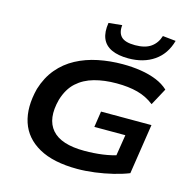

<svg xmlns="http://www.w3.org/2000/svg" viewBox="-133 -1089 1230 1232"><g transform="rotate(15 482.0 -473.0)"><path d="M487 10Q328 10 231.5 -44Q135 -98 103.5 -194Q72 -290 105 -419Q130 -500 177.5 -556.5Q225 -613 290.5 -648Q356 -683 434.5 -699Q513 -715 597 -715Q661 -715 718 -706Q775 -697 822 -678Q869 -659 902 -628L841 -515Q791 -554 730.5 -570Q670 -586 591 -586Q509 -586 442.5 -567.5Q376 -549 329 -506.5Q282 -464 259 -388Q224 -255 285 -184.5Q346 -114 501 -114Q565 -114 623 -122Q681 -130 735 -148L703 -109L730 -279H524L540 -385H875L824 -52Q779 -34 721.5 -20Q664 -6 603 2Q542 10 487 10ZM620 -760Q551 -760 507 -781Q463 -802 446 -843.5Q429 -885 439 -947L528 -956Q522 -906 547.5 -879.5Q573 -853 640 -853Q707 -853 745 -880Q783 -907 798 -956L885 -947Q860 -856 790.5 -808Q721 -760 620 -760Z"/></g></svg>

Font: Nunito Sans 7pt Expanded
Style: Bold Italic
Weight: 700
Width: 7
Italic angle: -9°
Designer: Vernon Adams
Foundry: Vernon Adams
Version: Version 3.101;gftools[0.9.27]